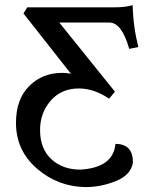

<svg xmlns="http://www.w3.org/2000/svg" viewBox="-20 -722 611 751"><path d="M314.5 9.8Q206.5 8.3 124.5 -62.5Q42.5 -133.3 42.5 -241.7Q42.5 -333.5 94 -385.3Q145.5 -437 223.6 -437Q239.7 -437 257.3 -433.6L71.8 -669.4L86.9 -693.4H430.7Q468.3 -693.4 499 -701.7Q500.5 -620.1 521 -538.1L485.4 -530.8Q456.5 -633.8 407.7 -633.8H211.9L429.7 -363.3L406.7 -335.9Q347.7 -376 288.6 -376Q219.7 -376 178.2 -328.1Q136.7 -280.3 136.7 -213.4Q136.7 -140.1 180.9 -99.4Q225.1 -58.6 293.9 -58.6Q422.9 -65.9 431.6 -159.2Q500 -159.2 500 -86.9Q492.7 -38.1 434.3 -14.2Q376 9.8 314.5 9.8Z"/></svg>

Font: Almanac
Style: Regular
Weight: 400
Designer: Eden's Almanac
Version: Version 3.501;March 28, 2021;FontCreator 13.0.0.2683 64-bit